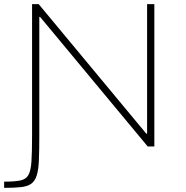

<svg xmlns="http://www.w3.org/2000/svg" viewBox="-20 -708 900 928"><path d="M0 200V170Q50 170 77.5 164.5Q105 159 117 138.5Q129 118 132 72.5Q135 27 135 -53V-688H167L687 -62H691V-688H726V0H694L174 -626H170V-53Q170 19 168 66Q166 113 157.5 140Q149 167 131 180Q113 193 81 196.5Q49 200 0 200Z"/></svg>

Font: Saira Expanded Thin
Style: Regular
Weight: 250
Width: 7
Designer: Hector Gatti with collaboration of the Omnibus-Type team
Foundry: Omnibus-Type
Version: Version 1.101